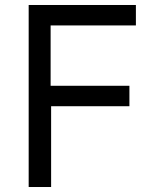

<svg xmlns="http://www.w3.org/2000/svg" viewBox="-20 -750 640 770"><path d="M95 0V-730H525V-648H183V-406H499V-324H185V0Z"/></svg>

Font: Tiny
Style: Regular
Weight: 400
Designer: Philipp Nurullin, Konstantin Bulenkov
Foundry: JetBrains
Version: Version 2.251; ttfautohint (v1.8.4.7-5d5b)